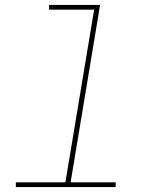

<svg xmlns="http://www.w3.org/2000/svg" viewBox="-20 -755 640 775"><path d="M44 0V-19H244L360 -716H178V-735H384L265 -19H447V0Z"/></svg>

Font: Iosevka Curly ThExObl
Style: Regular
Weight: 100
Width: 7
Italic angle: -9°
Monospace: yes
Designer: Belleve Invis
Foundry: Belleve Invis
Version: Version 11.1.0; ttfautohint (v1.8.3)